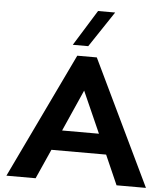

<svg xmlns="http://www.w3.org/2000/svg" viewBox="-60 -975 896 1028"><g transform="rotate(5 387.5 -460.5)"><path d="M605 0 535 -159H241L170 0H13L335 -673H440L763 0ZM487 -267 388 -490 289 -267ZM425 -921H517L389 -729H306Z"/></g></svg>

Font: Madhuban SemiBold
Style: Regular
Weight: 600
Designer: jaikishan Patel
Foundry: MagicType
Version: Version 1.000